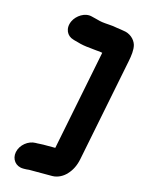

<svg xmlns="http://www.w3.org/2000/svg" viewBox="-146 -884 884 1187"><g transform="rotate(15 295.5 -290.0)"><path d="M458.9 -770.2C441.9 -774.2 422.6 -775.7 405.9 -776.9L379.5 -778.9C367.3 -780 351.9 -781.8 344 -784.2L320.5 -790.3C311.3 -792.5 302.2 -795.4 291.8 -797.4C244.1 -811.2 193.6 -775.1 175.4 -736.5C151.3 -685.3 176.4 -641.4 215.4 -630.9C218.7 -629.8 221.9 -628.6 225.3 -627.7L247.5 -621.9C270.9 -614.5 298.8 -609.4 329.9 -607.1L356.3 -604.1C366.8 -603.3 379 -601.4 391.9 -601C397.6 -599.7 403.9 -598.8 410.2 -597.9C409.9 -595.7 409.2 -592.1 408.6 -589L282 45H206C190.1 45 176.9 47 166.6 47H157.6C110.3 47 63 85.1 53.4 133C44 180.4 75.2 220 123.1 220H132.1C141.5 220 150.1 219.4 160.3 218H308.5C344.6 218 379.2 198.1 399.6 174.4C423.8 149.1 441.1 114.7 449.4 73L581.8 -590C589 -626.3 594.7 -665.1 586.4 -695.9C576.2 -729.9 544 -759.1 500.8 -763.8L483.7 -766.7C475.6 -767.7 466.8 -769.7 458.9 -770.2Z"/></g></svg>

Font: Smoothie
Style: BdIt
Weight: 700
Foundry: Cannot Into Space Fonts
Version: Version 0.8